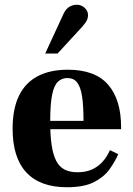

<svg xmlns="http://www.w3.org/2000/svg" viewBox="-20 -775 561 807"><path d="M261 12Q149 12 91 -50Q33 -112 33 -234Q33 -317 59.5 -372Q86 -427 138 -454.5Q190 -482 265 -482Q323 -482 365.5 -466Q408 -450 435 -418.5Q462 -387 475.5 -342.5Q489 -298 489 -240V-232H118V-267H331Q331 -330 325 -369.5Q319 -409 304.5 -428Q290 -447 263 -447Q240 -447 223.5 -431.5Q207 -416 199 -376.5Q191 -337 191 -263Q191 -206 197 -165.5Q203 -125 216 -99.5Q229 -74 251 -62.5Q273 -51 306 -51Q340 -51 366 -62.5Q392 -74 411 -95Q430 -116 442 -144L477 -127Q463 -95 440 -63Q417 -31 375 -9.5Q333 12 261 12ZM170 -550 248 -719Q258 -739 272.5 -747Q287 -755 303 -755Q322 -755 336 -742Q350 -729 350 -711Q350 -701 346 -691.5Q342 -682 326 -663L222 -550Z"/></svg>

Font: Frank Ruhl Libre ExtraBold
Style: Regular
Weight: 800
Designer: Yanek Iontef
Foundry: Fontef
Version: Version 6.003;gftools[0.9.30]